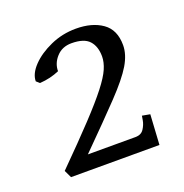

<svg xmlns="http://www.w3.org/2000/svg" viewBox="-78 -736 484 504"><g transform="rotate(-20 164.5 -484.0)"><path d="M286 -303H39L29 -324Q90 -385 128 -425.5Q166 -466 187 -493Q208 -520 216 -538.5Q224 -557 224 -573Q224 -601 209.5 -617Q195 -633 160 -633Q134 -633 118 -615.5Q102 -598 102 -576Q77 -565 47 -563L38 -571Q38 -592 58.5 -613.5Q79 -635 112.5 -650Q146 -665 184 -665Q229 -665 257.5 -645Q286 -625 286 -582Q286 -556 269 -527.5Q252 -499 211.5 -456.5Q171 -414 101 -344H234Q250 -344 257.5 -355.5Q265 -367 267 -379Q269 -391 269 -391L291 -387Z"/></g></svg>

Font: ChillKai
Style: Regular
Weight: 400
Designer: ChillType
Foundry: 寒蝉字型
Version: Version 2.000